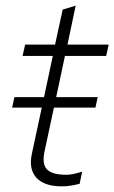

<svg xmlns="http://www.w3.org/2000/svg" viewBox="-20 -650 405 680"><path d="M199 10Q137 10 109 -20.5Q81 -51 93 -106L128 -269H23L31 -306H136L167 -452H60L69 -492H175L202 -616L248 -630L219 -492H365L356 -452H210L179 -306H326L318 -269H171L138 -115Q128 -70 146 -50.5Q164 -31 215 -31Q226 -31 238.5 -33.5Q251 -36 271 -42L262 1Q246 5 230.5 7.5Q215 10 199 10Z"/></svg>

Font: Red Hat Display VF
Style: Italic
Weight: 300
Italic angle: -12°
Designer: Pentagram, MCKL
Foundry: Pentagram, MCKL
Version: Version 1.023